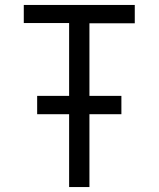

<svg xmlns="http://www.w3.org/2000/svg" viewBox="-20 -755 640 775"><path d="M259 0V-294H130V-368H259V-662H76V-735H524V-661H341V-368H470V-294H341V0Z"/></svg>

Font: Zed Mono Extended
Style: Regular
Weight: 400
Width: 7
Monospace: yes
Designer: Belleve Invis
Foundry: Belleve Invis
Version: Version 1.0.0; ttfautohint (v1.8.4)